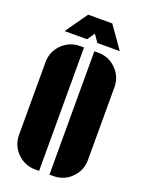

<svg xmlns="http://www.w3.org/2000/svg" viewBox="-164 -961 789 1047"><g transform="rotate(20 230.0 -438.0)"><path d="M283 -708Q344 -708 387 -665Q430 -622 430 -561V-139Q430 -78 387 -35Q344 8 283 8H260V-708ZM30 -561Q30 -622 73 -665Q116 -708 177 -708H200V8H177Q116 8 73 -35Q30 -78 30 -139ZM390 -756H260L230 -799L200 -756H70L160 -884H300Z"/></g></svg>

Font: Promplate
Style: Bold
Weight: 400
Designer: Evgeny Tarasenko
Foundry: Evgeny Tarasenko
Version: Version 1.000